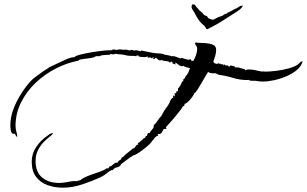

<svg xmlns="http://www.w3.org/2000/svg" viewBox="-20 -797 1423 890"><path d="M271 73Q233 73 200 61Q167 49 147 22.5Q127 -4 127 -48Q127 -84 147.5 -115Q168 -146 196 -165Q202 -170 209.5 -175Q217 -180 224 -180H226Q223 -173 210.5 -163.5Q198 -154 183 -139Q168 -124 156.5 -102Q145 -80 145 -50Q145 1 175.5 26Q206 51 254 51Q274 51 296.5 46Q319 41 338 43L339 42Q341 40 345.5 39.5Q350 39 353 38Q361 30 379.5 22Q398 14 419.5 7Q441 0 456.5 -6.5Q472 -13 473 -17L482 -16Q484 -20 486.5 -23.5Q489 -27 493 -27H495Q500 -32 509 -38.5Q518 -45 525 -43Q529 -52 536 -55Q543 -58 544 -68H549Q558 -79 572.5 -89.5Q587 -100 597 -110L601 -109L602 -110Q606 -114 610 -121Q614 -128 621 -126L619 -134Q626 -136 637.5 -147.5Q649 -159 654 -159L655 -167L656 -166V-167H661Q662 -172 664 -177Q666 -182 673 -180Q676 -186 681.5 -192.5Q687 -199 691 -204Q693 -212 693 -214Q693 -216 693 -216Q693 -216 693 -217Q693 -218 694 -219Q697 -219 704 -228.5Q711 -238 717.5 -247.5Q724 -257 726 -256Q730 -262 736 -274.5Q742 -287 747 -291L750 -299Q752 -299 751.5 -298.5Q751 -298 753 -298Q754 -298 754 -299Q754 -300 753 -300Q757 -305 760 -310.5Q763 -316 766 -321Q766 -326 772.5 -335.5Q779 -345 784 -344Q784 -345 783 -346.5Q782 -348 782 -349Q782 -356 788 -354L789 -350H790L791 -351V-356L788 -364L797 -365V-373L805 -375V-387Q810 -390 816.5 -402Q823 -414 824 -419L829 -420Q830 -422 829.5 -424.5Q829 -427 829 -428Q839 -435 841 -445Q845 -447 849 -454Q853 -461 855 -465Q855 -470 857.5 -473.5Q860 -477 861 -481Q858 -482 845 -485Q832 -488 832 -492H831Q829 -490 825 -490Q815 -490 807 -497.5Q799 -505 791 -507V-506Q795 -502 794 -498L778 -504L779 -508L782 -507V-508L772 -512L769 -506L761 -512Q753 -514 744.5 -514.5Q736 -515 728 -519Q726 -517 723 -517Q716 -517 711 -522.5Q706 -528 701 -529Q697 -523 690 -523L692 -531L688 -532L686 -526Q684 -528 681 -528L675 -532L672 -530H664L665 -536H664L663 -535Q657 -532 648 -532Q642 -532 636 -533Q630 -534 623 -535L622 -540Q619 -539 615 -540L614 -541L612 -536Q604 -538 599 -538Q594 -538 585 -538Q573 -538 560.5 -541.5Q548 -545 536 -545Q531 -545 525.5 -546Q520 -547 515 -548Q511 -545 506 -545Q502 -545 498.5 -545.5Q495 -546 491 -547L490 -543H487Q484 -543 474 -542.5Q464 -542 454.5 -541Q445 -540 444 -537Q440 -537 435 -536.5Q430 -536 425 -537Q420 -531 400.5 -528Q381 -525 363 -523Q345 -521 344 -516Q291 -506 239 -479.5Q187 -453 145 -413Q103 -373 77.5 -322Q52 -271 52 -213Q52 -200 56 -186Q60 -172 60 -165Q60 -163 58 -163Q54 -165 52 -171.5Q50 -178 44 -178L41 -175Q32 -181 30 -193.5Q28 -206 28 -216Q28 -253 42 -290.5Q56 -328 78 -362.5Q100 -397 124 -423Q135 -434 148 -443Q161 -452 174 -462Q176 -464 184 -469Q192 -474 200.5 -479.5Q209 -485 209 -486Q220 -490 242 -501Q264 -512 287 -522Q310 -532 323 -532H325Q329 -538 352.5 -544Q376 -550 406.5 -555Q437 -560 463 -562.5Q489 -565 498 -564L499 -565Q502 -568 507 -568Q511 -568 514.5 -567Q518 -566 521 -565Q527 -568 534 -568Q539 -568 544 -567.5Q549 -567 553 -566Q555 -567 559 -567Q565 -567 571.5 -565.5Q578 -564 582 -563Q585 -566 589 -566Q595 -566 603 -562Q604 -564 609 -564Q615 -564 620.5 -562.5Q626 -561 632 -559L634 -563Q654 -559 678 -554Q702 -549 723 -549Q725 -549 734.5 -547Q744 -545 744 -542Q744 -543 748 -543Q752 -542 763 -540Q774 -538 773 -536Q774 -536 776 -536.5Q778 -537 779 -537Q790 -537 799.5 -532.5Q809 -528 819 -526V-527L822 -529Q826 -527 838.5 -523.5Q851 -520 855 -520Q860 -520 860 -523L864 -522L867 -516L876 -514V-515Q883 -525 888.5 -541.5Q894 -558 894 -570Q894 -580 889 -585.5Q884 -591 884 -598Q884 -598 884 -598.5Q884 -599 885 -599L888 -600Q901 -598 923.5 -597.5Q946 -597 964 -591Q982 -585 982 -565Q982 -553 977.5 -537.5Q973 -522 969 -511Q971 -505 977 -503Q983 -501 988 -500L990 -505L994 -504V-500L1000 -503Q1002 -499 1005 -499Q1008 -499 1011 -499H1014L1015 -494Q1016 -495 1017 -494L1018 -499Q1021 -498 1023 -496Q1025 -494 1028 -493Q1028 -493 1028.5 -493.5Q1029 -494 1029 -493Q1030 -494 1032 -494Q1036 -494 1038 -491.5Q1040 -489 1043 -488L1044 -487L1045 -489L1048 -494Q1053 -493 1058.5 -491.5Q1064 -490 1069 -489L1068 -484H1069Q1071 -485 1076 -485Q1084 -485 1091.5 -482.5Q1099 -480 1107 -478Q1115 -477 1115.5 -474.5Q1116 -472 1119 -471V-472Q1125 -475 1133 -475Q1149 -475 1164 -471.5Q1179 -468 1194 -465Q1195 -466 1199 -466Q1201 -466 1204.5 -465.5Q1208 -465 1210 -465Q1230 -465 1259 -468.5Q1288 -472 1316.5 -479.5Q1345 -487 1362 -499Q1367 -503 1371.5 -508Q1376 -513 1383 -513Q1377 -490 1356 -472.5Q1335 -455 1306.5 -443Q1278 -431 1249.5 -425Q1221 -419 1200 -419Q1193 -419 1186.5 -419.5Q1180 -420 1174 -421Q1165 -423 1155.5 -422.5Q1146 -422 1137 -424Q1136 -425 1135 -425Q1134 -425 1134 -426L1132 -427Q1130 -426 1126 -426Q1092 -426 1060 -436Q1028 -446 995 -450L993 -451H992Q990 -453 985 -455Q980 -457 976 -458L972 -457H969Q963 -457 954 -459Q945 -461 946 -465Q943 -462 934 -446.5Q925 -431 914 -412Q903 -393 894 -379Q885 -365 881 -366Q880 -360 872 -349Q864 -338 855 -328.5Q846 -319 840 -317L837 -316H836Q836 -313 834.5 -308.5Q833 -304 828 -305Q827 -301 816.5 -287Q806 -273 792 -256Q778 -239 765.5 -225.5Q753 -212 749 -208V-206Q752 -203 752 -202Q752 -199 745.5 -199.5Q739 -200 738 -198Q734 -189 729 -181.5Q724 -174 712 -176L711 -173L714 -168Q707 -168 699.5 -160.5Q692 -153 689 -147L687 -145L684 -144V-143Q684 -139 673 -128.5Q662 -118 646.5 -106Q631 -94 617.5 -85.5Q604 -77 598 -77H597V-76Q581 -66 568.5 -56.5Q556 -47 541 -36L537 -28Q530 -23 519.5 -20.5Q509 -18 505 -11Q505 -11 504 -10.5Q503 -10 503 -9Q493 -9 477.5 4Q462 17 451 22Q411 41 363.5 57Q316 73 271 73ZM942 -662 936 -663 933 -670H932L928 -677Q912 -689 901 -704.5Q890 -720 881 -739Q877 -745 873.5 -750.5Q870 -756 868 -763Q868 -772 869.5 -774Q871 -776 871 -776Q872 -776 872 -776.5Q872 -777 874 -777Q876 -776 878.5 -776Q881 -776 883 -774Q886 -773 888 -768Q890 -763 894 -762Q894 -762 894.5 -762Q895 -762 894 -761Q897 -758 903 -750.5Q909 -743 913 -743Q913 -743 912.5 -742Q912 -741 913 -741V-740Q918 -740 919.5 -735.5Q921 -731 925 -729Q928 -726 931.5 -725Q935 -724 939 -722Q941 -721 942 -718Q943 -715 946 -713L952 -710Q954 -710 954 -709L968 -705Q973 -708 979 -711Q985 -714 987 -715Q994 -719 999 -720Q1004 -721 1009 -723Q1016 -727 1020.5 -730.5Q1025 -734 1032 -734Q1034 -734 1034 -739Q1038 -738 1051 -745.5Q1064 -753 1068 -755Q1068 -756 1069 -756Q1074 -756 1081.5 -761.5Q1089 -767 1093 -769Q1096 -770 1098.5 -770Q1101 -770 1102 -771Q1103 -772 1105 -772V-771Q1105 -770 1103.5 -766.5Q1102 -763 1096 -757Q1089 -750 1080 -744.5Q1071 -739 1062 -733Q1036 -716 1010.5 -700Q985 -684 958 -670Q954 -669 950.5 -666.5Q947 -664 942 -662Z"/></svg>

Font: Cherish
Style: Regular
Weight: 400
Designer: Robert E. Leuschke
Foundry: Robert E. Leuschke
Version: Version 1.005